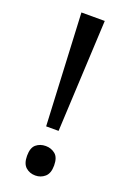

<svg xmlns="http://www.w3.org/2000/svg" viewBox="-142 -764 553 827"><g transform="rotate(20 134.5 -350.0)"><path d="M163 -201H106L81 -714H188ZM72 -54Q72 -91 90 -106Q108 -121 134 -121Q159 -121 177.5 -106Q196 -91 196 -54Q196 -18 177.5 -2Q159 14 134 14Q108 14 90 -2Q72 -18 72 -54Z"/></g></svg>

Font: Noto Sans Cherokee
Style: Regular
Weight: 400
Designer: Monotype Design Team
Foundry: Monotype Imaging Inc.
Version: Version 2.001